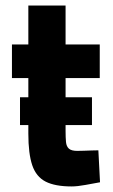

<svg xmlns="http://www.w3.org/2000/svg" viewBox="-20 -659 405 691"><path d="M238 12Q178 12 144 -5.5Q110 -23 96 -64.5Q82 -106 82 -178V-378H23V-499H82V-639H216V-499H339V-378H216V-189Q216 -164 217.5 -148Q219 -132 228 -124Q237 -116 258 -116Q268 -116 282 -116.5Q296 -117 310 -117.5Q324 -118 334 -118L340 -3Q318 1 288 6.5Q258 12 238 12ZM52 -209V-309H311V-209Z"/></svg>

Font: Titillium Web
Style: Bold
Weight: 700
Designer: Mohamed Gaber, Accademia di Belle Arti di Urbino
Foundry: Kief Type Foundry, Accademia di Belle Arti di Urbino
Version: Version 3.000